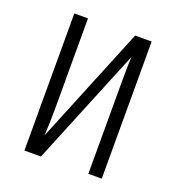

<svg xmlns="http://www.w3.org/2000/svg" viewBox="-103 -616 642 700"><g transform="rotate(20 217.5 -266.0)"><path d="M121 -532H68V0H132L318 -454C316 -416 316 -375 316 -337V0H368V-532H304L118 -77C120 -112 121 -147 121 -181Z"/></g></svg>

Font: Noto Sans UI Condensed Light
Style: Regular
Weight: 300
Width: 3
Designer: Monotype Design Team
Foundry: Monotype Imaging Inc.
Version: Version 1.901